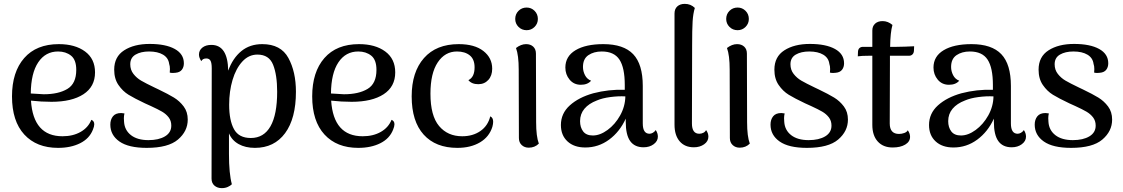

<svg xmlns="http://www.w3.org/2000/svg" viewBox="-20 -751 5800 992"><path d="M467 -109Q467 -98 460 -81Q442 -35 394 -11Q346 13 280 13Q169 13 105.5 -56Q42 -125 42 -253Q42 -379 105 -451Q168 -523 284 -523Q368 -523 419.5 -485Q471 -447 471 -377Q471 -303 411 -264Q351 -225 246 -225Q193 -225 140 -231Q152 -47 303 -47Q357 -47 396.5 -69.5Q436 -92 452 -132Q467 -126 467 -109ZM139 -268Q160 -266 206 -264Q282 -264 328 -291.5Q374 -319 374 -390Q374 -442 347 -463.5Q320 -485 280 -485Q215 -485 177.5 -429Q140 -373 139 -268Z M550 -107Q550 -133 563.5 -150Q577 -167 606 -167Q611 -167 623 -165Q620 -152 620 -140Q620 -128 621 -121Q624 -78 657 -52.5Q690 -27 747 -27Q800 -27 832.5 -46.5Q865 -66 865 -102Q865 -127 851.5 -144.5Q838 -162 817.5 -174Q797 -186 760 -203L729 -217Q674 -243 644 -261.5Q614 -280 592 -312Q570 -344 570 -391Q570 -458 621.5 -491Q673 -524 753 -524Q836 -524 883 -498Q930 -472 930 -424Q930 -404 919.5 -390.5Q909 -377 887 -375Q882 -374 873 -374Q863 -374 857 -376Q858 -381 858 -394Q858 -410 854 -421Q850 -452 822.5 -468.5Q795 -485 750 -485Q708 -485 680.5 -469Q653 -453 653 -419Q653 -390 669.5 -369Q686 -348 709 -334.5Q732 -321 780 -298L799 -289Q849 -265 878.5 -247Q908 -229 929 -201Q950 -173 950 -133Q950 -73 899.5 -30Q849 13 738 13Q644 13 597 -20Q550 -53 550 -107Z M1509 -277Q1509 -139 1453 -63Q1397 13 1297 13Q1248 13 1213 -6.5Q1178 -26 1163 -62V44Q1163 147 1178 201Q1170 209 1156.5 215Q1143 221 1126 221Q1103 221 1088 208Q1073 195 1073 172L1074 -398Q1074 -426 1067.5 -437.5Q1061 -449 1046 -449Q1027 -449 1020 -435Q1008 -453 1008 -469Q1008 -491 1025.5 -505Q1043 -519 1072 -519Q1157 -519 1159 -386Q1183 -451 1227 -487Q1271 -523 1335 -523Q1431 -523 1470 -451.5Q1509 -380 1509 -277ZM1412 -277Q1412 -364 1391 -416.5Q1370 -469 1310 -469Q1265 -469 1232 -433Q1199 -397 1181.5 -338Q1164 -279 1164 -210Q1164 -129 1189 -83.5Q1214 -38 1276 -38Q1343 -38 1377.5 -98.5Q1412 -159 1412 -277Z M2018 -109Q2018 -98 2011 -81Q1993 -35 1945 -11Q1897 13 1831 13Q1720 13 1656.5 -56Q1593 -125 1593 -253Q1593 -379 1656 -451Q1719 -523 1835 -523Q1919 -523 1970.5 -485Q2022 -447 2022 -377Q2022 -303 1962 -264Q1902 -225 1797 -225Q1744 -225 1691 -231Q1703 -47 1854 -47Q1908 -47 1947.5 -69.5Q1987 -92 2003 -132Q2018 -126 2018 -109ZM1690 -268Q1711 -266 1757 -264Q1833 -264 1879 -291.5Q1925 -319 1925 -390Q1925 -442 1898 -463.5Q1871 -485 1831 -485Q1766 -485 1728.5 -429Q1691 -373 1690 -268Z M2107 -253Q2107 -379 2170.5 -451Q2234 -523 2350 -523Q2432 -523 2477.5 -487.5Q2523 -452 2523 -396Q2523 -360 2503 -338Q2483 -316 2451 -316Q2417 -316 2400 -337Q2432 -352 2432 -403Q2432 -445 2407 -465Q2382 -485 2341 -485Q2279 -485 2241.5 -428.5Q2204 -372 2204 -267Q2204 -153 2248.5 -100Q2293 -47 2368 -47Q2423 -47 2462 -74Q2501 -101 2513 -150Q2528 -143 2528 -122Q2528 -111 2524 -96Q2508 -44 2460 -15.5Q2412 13 2343 13Q2231 13 2169 -55.5Q2107 -124 2107 -253Z M2642 -653Q2642 -678 2659 -695Q2676 -712 2701 -712Q2725 -712 2742 -695Q2759 -678 2759 -653Q2759 -629 2742 -612Q2725 -595 2701 -595Q2676 -595 2659 -612Q2642 -629 2642 -653ZM2764 -9Q2743 12 2712 12Q2690 12 2675.5 -1.5Q2661 -15 2661 -38L2660 -391Q2660 -466 2646 -503Q2672 -523 2698 -523Q2721 -523 2735 -510Q2749 -497 2749 -474L2750 -120Q2750 -46 2764 -9Z M3379 -45Q3379 -22 3357.5 -6Q3336 10 3305 10Q3259 10 3236 -22Q3213 -54 3213 -122V-138Q3182 -70 3127 -29.5Q3072 11 3004 11Q2946 11 2912 -20.5Q2878 -52 2878 -105Q2878 -165 2924 -206.5Q2970 -248 3045 -269Q3125 -290 3208 -287V-312Q3208 -401 3180.5 -443Q3153 -485 3089 -485Q3048 -485 3020 -466Q2992 -447 2992 -405Q2992 -383 3002.5 -362.5Q3013 -342 3034 -334Q3016 -313 2981 -313Q2945 -313 2923 -339.5Q2901 -366 2901 -402Q2901 -460 2953.5 -491.5Q3006 -523 3097 -523Q3202 -523 3251.5 -471Q3301 -419 3301 -307V-113Q3301 -60 3336 -60Q3344 -60 3353 -65Q3362 -70 3368 -79Q3379 -63 3379 -45ZM3211 -253Q3174 -255 3133 -249.5Q3092 -244 3064 -232Q3022 -216 2999.5 -189Q2977 -162 2977 -125Q2977 -93 2993 -72Q3009 -51 3043 -51Q3080 -51 3119 -79.5Q3158 -108 3184 -154.5Q3210 -201 3211 -253Z M3465 -107V-681Q3465 -705 3479.5 -718Q3494 -731 3518 -731Q3549 -731 3570 -710Q3561 -681 3558.5 -640Q3556 -599 3556 -515L3555 -113Q3555 -60 3593 -60Q3604 -60 3614 -65Q3624 -70 3628 -79Q3640 -63 3640 -45Q3640 -21 3618 -5.5Q3596 10 3565 10Q3518 10 3491.5 -21Q3465 -52 3465 -107Z M3732 -653Q3732 -678 3749 -695Q3766 -712 3791 -712Q3815 -712 3832 -695Q3849 -678 3849 -653Q3849 -629 3832 -612Q3815 -595 3791 -595Q3766 -595 3749 -612Q3732 -629 3732 -653ZM3854 -9Q3833 12 3802 12Q3780 12 3765.5 -1.5Q3751 -15 3751 -38L3750 -391Q3750 -466 3736 -503Q3762 -523 3788 -523Q3811 -523 3825 -510Q3839 -497 3839 -474L3840 -120Q3840 -46 3854 -9Z M3961 -107Q3961 -133 3974.5 -150Q3988 -167 4017 -167Q4022 -167 4034 -165Q4031 -152 4031 -140Q4031 -128 4032 -121Q4035 -78 4068 -52.5Q4101 -27 4158 -27Q4211 -27 4243.5 -46.5Q4276 -66 4276 -102Q4276 -127 4262.5 -144.5Q4249 -162 4228.5 -174Q4208 -186 4171 -203L4140 -217Q4085 -243 4055 -261.5Q4025 -280 4003 -312Q3981 -344 3981 -391Q3981 -458 4032.5 -491Q4084 -524 4164 -524Q4247 -524 4294 -498Q4341 -472 4341 -424Q4341 -404 4330.5 -390.5Q4320 -377 4298 -375Q4293 -374 4284 -374Q4274 -374 4268 -376Q4269 -381 4269 -394Q4269 -410 4265 -421Q4261 -452 4233.5 -468.5Q4206 -485 4161 -485Q4119 -485 4091.5 -469Q4064 -453 4064 -419Q4064 -390 4080.5 -369Q4097 -348 4120 -334.5Q4143 -321 4191 -298L4210 -289Q4260 -265 4289.5 -247Q4319 -229 4340 -201Q4361 -173 4361 -133Q4361 -73 4310.5 -30Q4260 13 4149 13Q4055 13 4008 -20Q3961 -53 3961 -107Z M4703 -512 4702 -488Q4701 -476 4694 -469.5Q4687 -463 4677 -463H4578V-427L4577 -113Q4577 -59 4625 -59Q4639 -59 4652.5 -64Q4666 -69 4670 -78Q4682 -62 4682 -44Q4682 -19 4657 -4Q4632 11 4592 11Q4543 11 4515 -20Q4487 -51 4487 -106V-463H4472Q4432 -463 4412 -460L4413 -485Q4414 -497 4421 -503Q4428 -509 4439 -509H4487V-593Q4487 -616 4501.5 -629Q4516 -642 4540 -642Q4568 -642 4591 -622Q4580 -584 4579 -509H4611Q4628 -509 4657 -510Q4686 -511 4703 -512Z M5281 -45Q5281 -22 5259.5 -6Q5238 10 5207 10Q5161 10 5138 -22Q5115 -54 5115 -122V-138Q5084 -70 5029 -29.5Q4974 11 4906 11Q4848 11 4814 -20.5Q4780 -52 4780 -105Q4780 -165 4826 -206.5Q4872 -248 4947 -269Q5027 -290 5110 -287V-312Q5110 -401 5082.5 -443Q5055 -485 4991 -485Q4950 -485 4922 -466Q4894 -447 4894 -405Q4894 -383 4904.5 -362.5Q4915 -342 4936 -334Q4918 -313 4883 -313Q4847 -313 4825 -339.5Q4803 -366 4803 -402Q4803 -460 4855.5 -491.5Q4908 -523 4999 -523Q5104 -523 5153.5 -471Q5203 -419 5203 -307V-113Q5203 -60 5238 -60Q5246 -60 5255 -65Q5264 -70 5270 -79Q5281 -63 5281 -45ZM5113 -253Q5076 -255 5035 -249.5Q4994 -244 4966 -232Q4924 -216 4901.5 -189Q4879 -162 4879 -125Q4879 -93 4895 -72Q4911 -51 4945 -51Q4982 -51 5021 -79.5Q5060 -108 5086 -154.5Q5112 -201 5113 -253Z M5326 -107Q5326 -133 5339.5 -150Q5353 -167 5382 -167Q5387 -167 5399 -165Q5396 -152 5396 -140Q5396 -128 5397 -121Q5400 -78 5433 -52.5Q5466 -27 5523 -27Q5576 -27 5608.5 -46.5Q5641 -66 5641 -102Q5641 -127 5627.5 -144.5Q5614 -162 5593.5 -174Q5573 -186 5536 -203L5505 -217Q5450 -243 5420 -261.5Q5390 -280 5368 -312Q5346 -344 5346 -391Q5346 -458 5397.5 -491Q5449 -524 5529 -524Q5612 -524 5659 -498Q5706 -472 5706 -424Q5706 -404 5695.5 -390.5Q5685 -377 5663 -375Q5658 -374 5649 -374Q5639 -374 5633 -376Q5634 -381 5634 -394Q5634 -410 5630 -421Q5626 -452 5598.5 -468.5Q5571 -485 5526 -485Q5484 -485 5456.5 -469Q5429 -453 5429 -419Q5429 -390 5445.5 -369Q5462 -348 5485 -334.5Q5508 -321 5556 -298L5575 -289Q5625 -265 5654.5 -247Q5684 -229 5705 -201Q5726 -173 5726 -133Q5726 -73 5675.5 -30Q5625 13 5514 13Q5420 13 5373 -20Q5326 -53 5326 -107Z"/></svg>

Font: Arima Madurai Medium
Style: Regular
Weight: 500
Designer: Joana Correia and Natanael Gama
Foundry: NDISCOVER
Version: Version 1.020